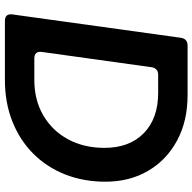

<svg xmlns="http://www.w3.org/2000/svg" viewBox="-21 -764 785 783"><g transform="rotate(90 371.5 -372.5)"><path d="M66 0Q34 0 39 -32L134 -717Q138 -745 166 -745H368Q474 -745 553.5 -702Q633 -659 677 -583.5Q721 -508 721 -410Q721 -321 691.5 -246Q662 -171 607 -116Q552 -61 475.5 -30.5Q399 0 305 0ZM192 -152Q187 -120 219 -120H306Q388 -120 450.5 -156.5Q513 -193 548 -257.5Q583 -322 583 -406Q583 -508 523 -566.5Q463 -625 359 -625H285Q258 -625 254 -597Z"/></g></svg>

Font: Pitagon Sans Text Bold
Style: Italic
Weight: 700
Italic angle: -8°
Designer: Travis Tran
Foundry: Pitagon
Version: Version 1.001; ttfautohint (v1.8.4.7-5d5b);gftools[0.9.26]